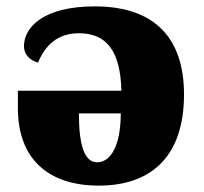

<svg xmlns="http://www.w3.org/2000/svg" viewBox="-20 -571 638 601"><path d="M289 10C459 10 556 -87 556 -275C556 -450 466 -551 277 -551C116 -551 55 -486 55 -426C55 -400 74 -382 99 -375C121 -428 159 -467 227 -467C313 -467 357 -412 360 -287H36V-232C36 -73 132 10 289 10ZM284 -63C244 -63 227 -117 227 -216H358C358 -116 327 -63 284 -63Z"/></svg>

Font: UArctic Serif Black
Style: Regular
Weight: 900
Designer: Customization by Puisto advertising & original work Monotype Design Team
Foundry: Monotype Imaging Inc.
Version: Version 2.004